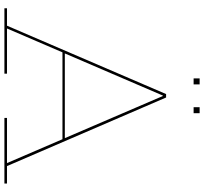

<svg xmlns="http://www.w3.org/2000/svg" viewBox="-48 -900 948 893"><g transform="rotate(90 426.5 -454.0)"><path d="M834 -12V0H529V-12H739L628 -270H224L113 -12H323V0H19V-12H100L418 -752H434L753 -12ZM623 -281 427 -737H425L229 -281ZM373 -908V-880H345V-908ZM507 -908V-880H479V-908Z"/></g></svg>

Font: Hepta Slab Thin
Style: Regular
Weight: 250
Designer: Michael LaGattuta
Foundry: Michael LaGattuta
Version: Version 1.100; ttfautohint (v1.8) -l 8 -r 50 -G 200 -x 14 -D